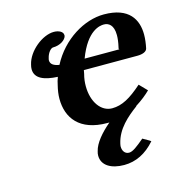

<svg xmlns="http://www.w3.org/2000/svg" viewBox="-99 -534 782 829"><g transform="rotate(-15 292.0 -119.5)"><path d="M488 132 460 116C427 144 406 160 390 160C371 160 361 144 361 125C361 121 362 117 363 112C377 50 426 8 472 -26H470C500 -45 522 -63 538 -79L505 -113C452 -66 413 -44 369 -44C320 -44 283 -94 283 -166C283 -183 285 -201 290 -219C291 -226 292 -230 293 -235H532C556 -235 574 -242 577 -256C581 -275 584 -296 584 -316C584 -383 551 -445 438 -445C351 -445 250 -386 197 -284C174 -288 158 -296 158 -315C158 -318 159 -321 160 -325C165 -347 180 -364 190 -364C222 -364 247 -382 251 -399V-403C251 -419 231 -428 210 -428C159 -428 92 -375 79 -317C77 -310 76 -303 76 -297C76 -255 117 -239 177 -236C173 -225 169 -213 167 -201C162 -181 159 -161 159 -142C159 -57 208 12 332 12H341C301 46 268 84 260 119C258 125 257 132 257 138C257 182 298 206 356 206C408 206 455 183 495 137ZM309 -282C352 -397 410 -403 427 -403C448 -403 470 -390 470 -344C470 -330 468 -312 463 -291C461 -285 462 -282 466 -282H341Z"/></g></svg>

Font: Linux Libertine O
Style: Bold Italic
Weight: 700
Italic angle: -11.5°
Designer: Philipp H. Poll
Foundry: Philipp H. Poll
Version: Version 4.1.0